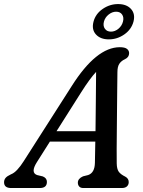

<svg xmlns="http://www.w3.org/2000/svg" viewBox="-46 -948 721 968"><path d="M140 -130.5Q106.5 -77.5 141 -65.5L170 -58.5Q190.5 -50 190.5 -31Q190.5 0 154.5 0H10.5Q-25.5 0 -25.5 -29Q-25.5 -41.5 -18 -50.8Q-10.5 -60 9 -69Q25 -75 41.2 -92.5Q57.5 -110 73 -134.5L315.5 -514Q439.5 -710 558 -710Q583.5 -710 594.2 -701.5Q605 -693 605 -680Q605 -659.5 584 -649.5Q566 -641.5 556 -627Q546 -612.5 546 -584.5Q545.5 -548 545 -499.5Q544.5 -451 544 -397.5Q543.5 -344 543 -292Q542.5 -240 542.2 -196.2Q542 -152.5 542.5 -124.5Q543 -96 552.5 -82.5Q562 -69 585.5 -57.5Q603 -48 603 -30Q603 -16.5 594 -8.2Q585 0 567.5 0H374.5Q360 0 353.2 -7.8Q346.5 -15.5 346.5 -27Q346.5 -47.5 372.5 -59L398.5 -65.5Q431.5 -77 432.5 -127Q433.5 -169 434.5 -234H205.5ZM362.5 -481.5 239 -286.5H435.5Q436.5 -360.5 437.2 -440.5Q438 -520.5 438.5 -585.5Q423.5 -569.5 404.5 -543.8Q385.5 -518 362.5 -481.5ZM502.5 -749.5Q460.5 -749.5 437.8 -774.2Q415 -799 425.5 -839Q436 -878.5 471.8 -903Q507.5 -927.5 549.5 -927.5Q592 -927.5 614.5 -902.8Q637 -878 627 -839Q616.5 -799.5 580.8 -774.5Q545 -749.5 502.5 -749.5ZM539.5 -889Q519.5 -889 501.5 -874.5Q483.5 -860 478 -839Q472.5 -817.5 482.8 -803Q493 -788.5 513.5 -788.5Q533.5 -788.5 551 -803Q568.5 -817.5 574 -839Q579.5 -860 569.8 -874.5Q560 -889 539.5 -889Z"/></svg>

Font: Fraunces 9pt SuperSoft
Style: Italic
Weight: 400
Italic angle: -16°
Version: Version 1.000;[b76b70a41]